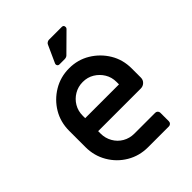

<svg xmlns="http://www.w3.org/2000/svg" viewBox="-214 -884 1004 1004"><g transform="rotate(-45 288.0 -382.0)"><path d="M291 0Q227 0 174.5 -31Q122 -62 91 -115Q60 -168 60 -232V-352Q60 -417 91 -469Q122 -521 174.5 -552.5Q227 -584 291 -584Q355 -584 407 -552.5Q459 -521 490.5 -469Q522 -417 522 -352V-284Q522 -267 510 -255.5Q498 -244 481 -244H166V-226Q166 -192 182.5 -163Q199 -134 227.5 -117.5Q256 -101 291 -101H445Q453 -101 458.5 -95.5Q464 -90 464 -82V-19Q464 -11 458.5 -5.5Q453 0 445 0ZM166 -340H416V-358Q416 -393 399 -421Q382 -449 354 -466Q326 -483 291 -483Q256 -483 227.5 -466Q199 -449 182.5 -421Q166 -393 166 -358ZM270 -634Q262 -634 258 -640Q254 -646 257 -654L300 -749Q302 -755 308.5 -759.5Q315 -764 322 -764H417Q431 -764 431 -749Q431 -743 427 -739L331 -644Q327 -639 321 -636.5Q315 -634 308 -634Z"/></g></svg>

Font: Miriam Libre SemiBold
Style: Regular
Weight: 600
Version: Version 2.000